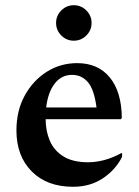

<svg xmlns="http://www.w3.org/2000/svg" viewBox="-20 -706 531 736"><path d="M260 10Q160 10 101.5 -49Q43 -108 43 -206Q43 -282 75 -340Q107 -398 159.5 -431Q212 -464 276 -464Q356 -464 401 -409Q446 -354 447 -254L443 -249H155Q155 -204 171 -166.5Q187 -129 223 -106.5Q259 -84 318 -84Q346 -84 378 -92Q410 -100 445 -119H448V-105Q424 -56 375 -23Q326 10 260 10ZM256 -419Q216 -419 190 -386Q164 -353 157 -294H350Q341 -363 317 -391Q293 -419 256 -419ZM263 -550Q235 -550 215 -570Q195 -590 195 -618Q195 -646 215 -666Q235 -686 263 -686Q291 -686 311 -666Q331 -646 331 -618Q331 -590 311 -570Q291 -550 263 -550Z"/></svg>

Font: Spectral SemiBold
Style: Regular
Weight: 600
Designer: Jean-Baptiste Levee
Foundry: Production Type
Version: Version 2.001